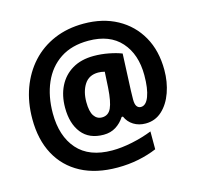

<svg xmlns="http://www.w3.org/2000/svg" viewBox="-114 -842 1068 1039"><g transform="rotate(-15 420.5 -322.0)"><path d="M800 -367Q800 -300 779.5 -242Q759 -184 720.5 -148.5Q682 -113 628 -113Q590 -113 561 -131Q532 -149 518 -181H511Q491 -150 461.5 -131.5Q432 -113 393 -113Q312 -113 270 -166Q228 -219 228 -308Q228 -376 254 -428Q280 -480 329.5 -509.5Q379 -539 450 -539Q491 -539 533 -531Q575 -523 605 -511L596 -305Q596 -295 595.5 -281.5Q595 -268 595 -256Q595 -229 603.5 -217.5Q612 -206 626 -206Q655 -206 671.5 -249.5Q688 -293 688 -368Q688 -485 625 -555.5Q562 -626 443 -626Q349 -626 285 -583.5Q221 -541 188.5 -466Q156 -391 156 -296Q156 -168 221.5 -93.5Q287 -19 416 -19Q468 -19 528 -31.5Q588 -44 641 -65V35Q594 55 538 66.5Q482 78 420 78Q300 78 215.5 33Q131 -12 86 -95.5Q41 -179 41 -295Q41 -388 69.5 -466Q98 -544 150.5 -601.5Q203 -659 277 -690.5Q351 -722 442 -722Q549 -722 629.5 -678Q710 -634 755 -554.5Q800 -475 800 -367ZM347 -308Q347 -255 363.5 -230.5Q380 -206 408 -206Q444 -206 460 -240.5Q476 -275 481 -352L486 -441Q467 -446 450 -446Q398 -446 372.5 -406.5Q347 -367 347 -308Z"/></g></svg>

Font: Noto Sans Lao UI SemCond ExtBd
Style: Regular
Weight: 800
Width: 4
Designer: Monotype Design Team
Foundry: Monotype Imaging Inc.
Version: Version 2.000; ttfautohint (v1.8.4.7-5d5b)